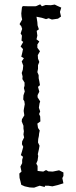

<svg xmlns="http://www.w3.org/2000/svg" viewBox="-20 -771 348 884"><path d="M137 93 117 92 94 87 78 80 74 63 70 48 69 28 79 19 74 -4 82 -20V-35L86 -49L76 -57L81 -73L87 -95L81 -107L82 -120L91 -138L88 -152L90 -167L88 -179V-192L80 -212L81 -222L92 -240L89 -260L90 -269L94 -291L92 -305L87 -313L88 -332L94 -350L90 -366L93 -376V-391L83 -407L84 -419L80 -435L85 -450L87 -469L80 -488L90 -503L78 -510L82 -526L86 -545L75 -557L87 -578L79 -584L81 -607L75 -617L82 -638L78 -650L70 -660L82 -681L79 -695L78 -709L81 -737L85 -743L114 -742H142L147 -743L165 -751L173 -742L190 -748L214 -747L232 -750L244 -744L262 -736L256 -716L261 -695L247 -685L219 -681L204 -687L192 -683L173 -689L148 -694L152 -669L153 -654L159 -636L149 -629L152 -607L148 -590L161 -580L152 -566V-551L164 -535L154 -517L155 -501L161 -486L155 -471V-454L152 -439L158 -425V-411L161 -397L164 -379L155 -371L161 -349L153 -333V-323L165 -304L162 -295L159 -275L165 -258L160 -246L165 -235L166 -212L152 -202L155 -182L163 -170L160 -156L159 -145L156 -131L155 -115L162 -100L159 -83L154 -61L156 -53L153 -32L147 -18L153 -7V16L179 19L192 12L203 18L223 19L252 13L272 23V39L267 49L272 73L246 81L221 87L202 84H187L186 90L163 84L151 88Z"/></svg>

Font: Winky Rough Light
Style: Regular
Weight: 300
Designer: Simon Atzbach
Foundry: typofactur
Version: Version 1.206; ttfautohint (v1.8.4.7-5d5b)